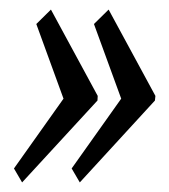

<svg xmlns="http://www.w3.org/2000/svg" viewBox="-20 -421 355 403"><path d="M305.2 -210 147.5 -38.1 130.4 -67.4 234.4 -213.9 177.2 -370.6 208 -400.9 306.2 -219.7ZM184.6 -210 26.4 -38.1 9.3 -67.4 113.3 -213.9 56.2 -370.6 86.9 -400.9 185.1 -219.7Z"/></svg>

Font: Neuton Cursive
Style: Regular
Weight: 500
Designer: Brian M Zick
Version: Version 1.43